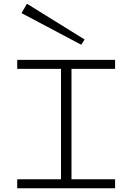

<svg xmlns="http://www.w3.org/2000/svg" viewBox="-20 -1006 707 1026"><path d="M362 -638V-48H595V0H72V-48H306V-638H72V-686H595V-638ZM124 -986 95 -936 414 -767 432 -795Z"/></svg>

Font: BioRhyme Expanded Light
Style: Regular
Weight: 300
Width: 7
Designer: Aoife Mooney
Foundry: Aoife Mooney Type
Version: Version 1.000